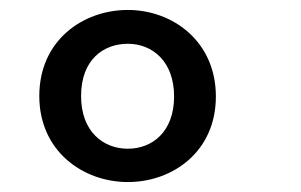

<svg xmlns="http://www.w3.org/2000/svg" viewBox="-20 -777 605 386"><path d="M237 -411C327 -411 414 -472 414 -583C414 -694 327 -757 237 -757C147 -757 59 -696 59 -584C59 -473 147 -411 237 -411ZM237 -478C188 -478 143 -512 143 -584C143 -657 188 -689 237 -689C286 -689 330 -654 330 -583C330 -512 286 -478 237 -478Z"/></svg>

Font: Glow Sans SC Normal Medium
Style: Regular
Weight: 600
Designer: Ryoko NISHIZUKA (kana, bopomofo & ideographs); Paul D. Hunt (Latin, Greek & Cyrillic); Sandoll Communications, Soo-young
Version: Version 0.93